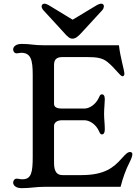

<svg xmlns="http://www.w3.org/2000/svg" viewBox="-20 -1006 743 1034"><path d="M50.8 -22.9C50.8 -11.2 61 7.3 96.7 7.3C148.4 7.3 169.4 0 222.2 0H629.4C642.1 -49.3 656.7 -90.3 678.2 -132.8C688.5 -152.8 693.4 -168.9 692.9 -176.8C692.4 -183.6 687 -187.5 680.2 -187.5C673.3 -186.5 667 -186.5 650.4 -168.9L633.3 -150.4C592.3 -105 544.4 -63 418.9 -63H316.9C287.6 -63 271 -80.1 271 -128.9V-328.1C271 -344.7 286.1 -358.4 313.5 -358.4H434.6C459 -358.4 495.6 -340.3 514.2 -297.4C518.1 -288.6 521 -282.2 528.8 -282.2C538.1 -282.2 544.4 -290 544.4 -309.6C544.4 -338.9 540.5 -365.2 540.5 -392.1C540.5 -422.9 544.4 -453.1 544.4 -470.7C544.4 -490.7 538.1 -498 528.8 -498C521 -498 517.6 -492.2 514.2 -483.4C495.1 -440.4 459.5 -421.4 434.6 -421.4H314C282.2 -421.4 271 -431.2 271 -447.3V-655.3C271 -683.1 281.7 -698.7 316.9 -698.7H448.7C502 -698.7 532.2 -693.8 559.1 -671.9C599.6 -639.2 627.4 -595.2 639.6 -595.2C645.5 -595.2 649.9 -600.1 649.9 -608.9C649.9 -627.4 627.4 -697.8 620.6 -762.2H216.8C157.7 -762.2 148.4 -769.5 96.7 -769.5C61 -769.5 50.8 -751 50.8 -739.7C50.8 -729 57.6 -718.8 69.8 -718.8C79.6 -718.8 85 -721.7 93.8 -721.7C146.5 -721.7 156.2 -683.6 156.2 -602.1V-161.1C156.2 -78.6 148.9 -40.5 101.1 -40.5C84.5 -40.5 81.5 -43.9 69.8 -43.9C57.6 -43.9 50.8 -32.2 50.8 -22.9ZM371.1 -797.9C384.3 -797.9 398.4 -805.7 425.3 -836.4L531.2 -951.7C537.1 -958 539.1 -966.8 539.6 -971.7C539.6 -978 536.1 -986.3 524.9 -986.3C520 -986.3 508.3 -982.9 497.1 -975.6L371.1 -899.9L246.6 -975.6C235.8 -982.4 224.6 -986.3 219.7 -986.3C208.5 -986.3 204.1 -978 204.1 -971.7C204.1 -966.8 207 -958.5 212.9 -951.7L318.8 -836.4C346.2 -804.2 356.4 -797.9 371.1 -797.9Z"/></svg>

Font: Stoke
Style: Regular
Weight: 400
Designer: Nicole Fally
Foundry: Nicole Fally
Version: Version 1.002